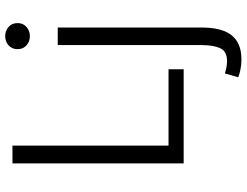

<svg xmlns="http://www.w3.org/2000/svg" viewBox="-125 -600 947 737"><g transform="rotate(-90 348.5 -231.5)"><path d="M89.8 0V-657.2H158.2V-58.1H451.2V0ZM488.3 221.7Q467.8 221.7 450.2 218Q432.6 214.4 420.4 209.5L435.1 158.2Q443.8 161.1 456.3 163.8Q468.8 166.5 482.4 166.5Q520 166.5 532 140.1Q543.9 113.8 543.9 69.3V-483.4H611.3V70.8Q611.3 119.1 598.9 152.8Q586.4 186.5 559.3 204.1Q532.2 221.7 488.3 221.7ZM578.6 -590.3Q557.6 -590.3 543 -603.3Q528.3 -616.2 528.3 -637.2Q528.3 -659.2 543 -672.1Q557.6 -685.1 578.6 -685.1Q598.6 -685.1 613.5 -672.1Q628.4 -659.2 628.4 -637.2Q628.4 -616.2 613.5 -603.3Q598.6 -590.3 578.6 -590.3Z"/></g></svg>

Font: Varta Light Light
Style: Regular
Weight: 300
Version: Version 1.004